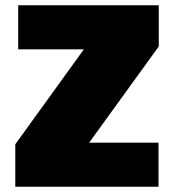

<svg xmlns="http://www.w3.org/2000/svg" viewBox="-20 -708 660 728"><path d="M38 0V-161L298 -521H49V-688H582V-532L318 -167H581V0Z"/></svg>

Font: Saira Thin Black
Style: Regular
Weight: 900
Version: Version 1.101